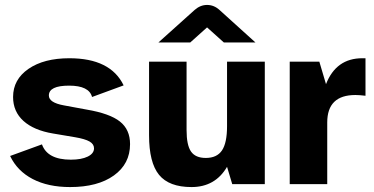

<svg xmlns="http://www.w3.org/2000/svg" viewBox="-20 -746 1516 778"><path d="M507 -162Q507 -82 441.5 -35Q376 12 264 12Q175 12 112.5 -20.5Q50 -53 21 -114L150 -161Q172 -99 267 -99Q310 -99 335.5 -111.5Q361 -124 361 -145Q361 -162 343 -172.5Q325 -183 284 -190L195 -205Q117 -218 75 -256Q33 -294 33 -353Q33 -424 95.5 -467Q158 -510 261 -510Q428 -510 481 -400L353 -353Q341 -399 260 -399Q178 -399 178 -359Q178 -330 239 -319L331 -302Q425 -286 466 -253.5Q507 -221 507 -162Z M622 -574 769 -706Q792 -726 819 -726Q847 -726 869 -706L1015 -574H887L819 -635L751 -574ZM900 -70Q852 12 756 12Q665 12 624.5 -37.5Q584 -87 584 -198V-496H736V-219Q736 -158 754 -132Q772 -106 814 -106Q859 -106 879.5 -136.5Q900 -167 900 -235V-496H1053V0H921Z M1420 -361Q1306 -361 1306 -250V0H1154V-496H1274L1301 -405Q1342 -510 1448 -510H1461V-358Q1436 -361 1420 -361Z"/></svg>

Font: Atkinson Hyperlegible Pro
Style: Bold
Weight: 700
Designer: Elliott Scott, Megan Eiswerth, Linus Boman, Theodore Petrosky, Jacob Perez
Foundry: Braille Institute
Version: Version 1.5.1